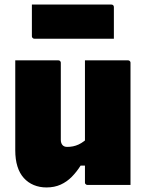

<svg xmlns="http://www.w3.org/2000/svg" viewBox="-20 -812 640 843"><path d="M236 -547Q240 -547 242 -545.5Q244 -544 245.5 -542Q247 -540 247 -536Q247 -494 247 -450.5Q247 -407 247 -364.5Q247 -322 247 -280Q247 -238 247 -198Q247 -184 254 -175.5Q261 -167 275 -167Q288 -167 300.5 -169.5Q313 -172 325 -177.5Q337 -183 349.5 -192.5Q362 -202 375 -215V-85H334Q317 -58 295.5 -36Q274 -14 246.5 -1.5Q219 11 184 11Q154 11 128.5 0.5Q103 -10 84.5 -30.5Q66 -51 56.5 -81.5Q47 -112 47 -152Q47 -188 47 -227Q47 -266 47 -306Q47 -346 47 -387Q47 -427 47 -467.5Q47 -508 47 -547Q94 -547 141.5 -547Q189 -547 236 -547ZM542 -547Q546 -547 548 -545.5Q550 -544 551.5 -542Q553 -540 553 -536Q553 -463 553 -390.5Q553 -318 553 -244.5Q553 -171 553 -98Q553 -80 553 -63Q553 -46 553 -30Q553 -14 553 0Q526 0 490.5 0Q455 0 421.5 0Q388 0 364 0Q361 0 358.5 -1.5Q356 -3 354.5 -5Q353 -7 353 -11Q353 -100 353 -189.5Q353 -279 353 -368.5Q353 -458 353 -547Q379 -547 413.5 -547Q448 -547 482.5 -547Q517 -547 542 -547ZM120 -792H469Q474 -792 477 -789Q480 -786 480 -781Q480 -762 480 -737Q480 -712 480 -687Q480 -662 480 -642H131Q128 -642 125.5 -643.5Q123 -645 121.5 -647.5Q120 -650 120 -653Q120 -673 120 -698Q120 -723 120 -748Q120 -773 120 -792Z"/></svg>

Font: Recursive Black
Style: Regular
Weight: 900
Version: Version 1.085